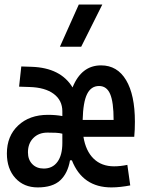

<svg xmlns="http://www.w3.org/2000/svg" viewBox="-20 -815 626 845"><path d="M146 9.8Q85 9.8 47.6 -31.2Q10.3 -72.3 10.3 -139.6Q10.3 -216.3 60.1 -262.9Q109.9 -309.6 190.9 -309.6Q225.6 -309.6 254.4 -304.2V-325.2Q254.4 -373.5 216.3 -401.9Q178.2 -430.2 109.9 -432.1L64 -433.6L73.7 -522.5L119.6 -521Q247.1 -516.6 299.3 -430.2Q338.4 -527.3 424.8 -527.3Q496.1 -527.3 534.9 -462.4Q573.7 -397.5 573.7 -279.3Q573.7 -262.7 573 -245.1Q572.3 -227.5 570.8 -212.9H347.2Q357.4 -150.4 392.1 -116.7Q426.8 -83 481.9 -83Q509.8 -83 540.5 -89.4L553.2 1Q533.7 4.9 512 7.3Q490.2 9.8 470.2 9.8Q343.3 9.8 296.4 -109.4H288.1Q278.3 -52.2 244.9 -21.2Q211.4 9.8 146 9.8ZM254.4 -185.5V-226.6Q241.7 -230 225.1 -230.7Q208.5 -231.4 189 -231.4Q150.4 -231.4 126.7 -207.5Q103 -183.6 103 -144.5Q103 -112.3 122.1 -92.8Q141.1 -73.2 172.4 -73.2Q211.4 -73.2 232.9 -102.8Q254.4 -132.3 254.4 -185.5ZM343.8 -287.1H480Q480 -365.7 464.8 -401.1Q449.7 -436.5 416 -436.5Q380.9 -436.5 363.3 -401.1Q345.7 -365.7 343.8 -287.1ZM243.7 -609.4 326.7 -794.9H430.2L337.4 -609.4Z"/></svg>

Font: CaskaydiaCove NFP
Style: Regular
Weight: 400
Designer: Aaron Bell
Foundry: Saja Typeworks
Version: Version 2111.001; VTT 6.35;Nerd Fonts 3.1.1